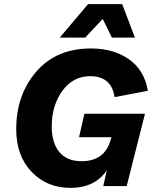

<svg xmlns="http://www.w3.org/2000/svg" viewBox="-20 -906 755 935"><path d="M480 -814 395 -723H271L409 -886H575L637 -723H525ZM365 -238 391 -352H686L597 0H483L500 -76Q441 9 323 9Q209 9 134 -69Q59 -147 59 -277Q59 -444 156.5 -557Q254 -670 423 -670Q534 -670 609 -616.5Q684 -563 700 -464L538 -433Q523 -535 419 -535Q336 -535 284 -464Q232 -393 232 -290Q232 -210 269 -165.5Q306 -121 377 -121Q485 -121 516 -216L523 -238Z"/></svg>

Font: Elaine Sans
Style: Bold Italic
Weight: 700
Italic angle: -13°
Designer: Wei Huang
Foundry: Wei Huang
Version: Version 2.001;December 24, 2019;FontCreator 12.0.0.2547 64-b